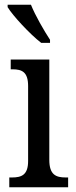

<svg xmlns="http://www.w3.org/2000/svg" viewBox="-20 -786 318 806"><path d="M153 -606H190V-619C165 -657 128 -721 110 -766H12V-756C33 -721 106 -642 153 -606ZM19 0H266V-41H256C215 -41 187 -52 187 -115V-536H25V-495H33C72 -495 98 -484 98 -425V-110C98 -51 70 -41 30 -41H19Z"/></svg>

Font: Noto Serif Bengali Condensed
Style: Regular
Weight: 400
Width: 3
Designer: Juan Bruce, Universal Thirst, Indian Type Foundry and the Monotype Design Team.
Foundry: Monotype Imaging Inc.
Version: Version 2.003